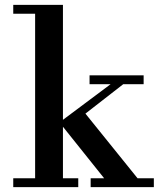

<svg xmlns="http://www.w3.org/2000/svg" viewBox="-20 -770 677 790"><path d="M34.5 -36.5V0H302V-36.5H239V-248.5L408.5 -36.5H353V0H613V-36.5H546L331.5 -302.5L487 -423.5H571V-460H348.5V-423.5H435L239 -277V-750H34.5V-713.5H124.5V-36.5Z"/></svg>

Font: Bodoni* 06pt Medium
Style: Regular
Weight: 500
Version: Version 2.3